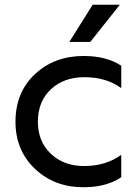

<svg xmlns="http://www.w3.org/2000/svg" viewBox="-20 -776 569 806"><path d="M489 -500V-406Q426 -452 334 -452Q248 -452 193.5 -401Q139 -350 139 -265Q139 -182 193.5 -130.5Q248 -79 333 -79Q424 -79 489 -126V-32Q427 10 330 10Q208 10 126.5 -67.5Q45 -145 45 -265Q45 -388 126.5 -464.5Q208 -541 331 -541Q428 -541 489 -500ZM369 -756H483L359 -600H271Z"/></svg>

Font: Roundo Medium
Style: Regular
Weight: 500
Designer: Namrata Goyal (Gurmukhi), Shiva Nallaperumal (Latin)
Foundry: Indian Type Foundry
Version: Version 1.000;PS 1.0;hotconv 1.0.88;makeotf.lib2.5.647800